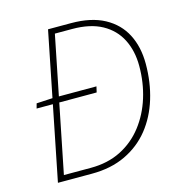

<svg xmlns="http://www.w3.org/2000/svg" viewBox="-100 -750 792 840"><g transform="rotate(-15 296.0 -330.0)"><path d="M54 -338 60 -360 134 -364H332L326 -338ZM60 0 192 -660H296Q387 -660 447 -627.5Q507 -595 536.5 -537.5Q566 -480 566 -404Q566 -320 543.5 -246.5Q521 -173 477 -118Q433 -63 367 -31.5Q301 0 214 0ZM94 -26H216Q293 -26 352.5 -56Q412 -86 453 -139Q494 -192 515 -259.5Q536 -327 536 -402Q536 -470 509.5 -522.5Q483 -575 429.5 -604.5Q376 -634 294 -634H216Z"/></g></svg>

Font: Source Sans 3
Style: Italic
Weight: 200
Italic angle: -11°
Designer: Paul D. Hunt
Foundry: Adobe
Version: Version 3.046;hotconv 1.0.118;makeotfexe 2.5.65603